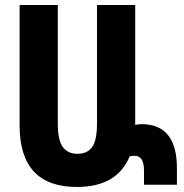

<svg xmlns="http://www.w3.org/2000/svg" viewBox="-20 -734 733 764"><path d="M516 -114Q553 -114 553 -55V1H684V-65Q684 -240 543 -240Q531 -240 518 -237V-239V-714H366V-244Q366 -175 346.5 -148.5Q327 -122 288 -122Q250 -122 230 -149Q210 -176 210 -243V-714H58V-235Q58 10 286 10Q446 10 496 -112Q506 -114 516 -114Z"/></svg>

Font: Noto Sans Armenian ExtraCondensed Extra
Style: Regular
Weight: 800
Width: 3
Designer: Monotype Design Team
Foundry: Monotype Imaging Inc.
Version: Version 1.901